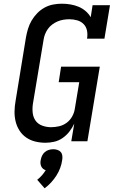

<svg xmlns="http://www.w3.org/2000/svg" viewBox="-20 -763 640 1037"><path d="M226 8Q197 8 170.5 1.5Q144 -5 122 -20Q100 -35 85.5 -57.5Q71 -80 64.5 -106.5Q58 -133 58.5 -161Q59 -189 64 -217L120 -560Q124 -583 131 -606.5Q138 -630 150.5 -651.5Q163 -673 181 -691.5Q199 -710 221 -722Q243 -734 267 -738.5Q291 -743 314 -743Q338 -743 361 -739Q384 -735 404.5 -726.5Q425 -718 442 -703.5Q459 -689 470 -670L480 -735H574L544 -554H450Q454 -576 450 -597Q446 -618 432 -632.5Q418 -647 397.5 -653Q377 -659 355 -659Q339 -659 323 -656.5Q307 -654 291.5 -647.5Q276 -641 262 -630.5Q248 -620 238.5 -606.5Q229 -593 223 -577.5Q217 -562 215 -546L158 -204Q154 -179 156.5 -154.5Q159 -130 172 -111.5Q185 -93 208 -84.5Q231 -76 256 -76Q277 -76 299 -81Q321 -86 339.5 -99.5Q358 -113 369.5 -133.5Q381 -154 384 -175L408 -319H297L310 -403H519L452 0H365L381 -95Q370 -72 354.5 -52Q339 -32 318 -17.5Q297 -3 273 2.5Q249 8 226 8ZM221 254 181 208Q195 197 206.5 184Q218 171 227 156Q219 154 212.5 148.5Q206 143 202.5 135Q199 127 198.5 118.5Q198 110 200 101Q202 89 207.5 77.5Q213 66 222.5 58Q232 50 244 46.5Q256 43 268 43Q279 43 290 46.5Q301 50 308 58Q315 66 316.5 77.5Q318 89 316 101Q313 123 305 144.5Q297 166 284.5 185.5Q272 205 256 222.5Q240 240 221 254Z"/></svg>

Font: Iosevka Curly Slab MdExObl
Style: Regular
Weight: 500
Width: 7
Italic angle: -9°
Monospace: yes
Designer: Belleve Invis
Foundry: Belleve Invis
Version: Version 11.1.0; ttfautohint (v1.8.3)